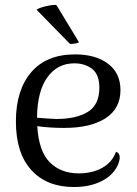

<svg xmlns="http://www.w3.org/2000/svg" viewBox="-20 -740 551 773"><path d="M462 -106Q462 -96 456 -79Q437 -35 389.5 -11Q342 13 278 13Q168 13 106 -55.5Q44 -124 44 -251Q44 -377 105.5 -449Q167 -521 282 -521Q365 -521 415 -483.5Q465 -446 465 -377Q465 -303 405 -264Q345 -225 238 -225Q179 -225 130 -232Q136 -131 180.5 -86.5Q225 -42 297 -42Q352 -42 392 -64.5Q432 -87 447 -129Q462 -124 462 -106ZM129 -266Q177 -262 207 -261Q287 -261 333.5 -289.5Q380 -318 380 -387Q380 -440 351 -462.5Q322 -485 279 -485Q211 -485 170.5 -428.5Q130 -372 129 -266ZM207 -720 298 -570Q295 -567 283.5 -565Q272 -563 262 -563L127 -701Q137 -708 163 -714.5Q189 -721 207 -720Z"/></svg>

Font: Arima Madurai
Style: Regular
Weight: 400
Designer: Joana Correia and Natanael Gama
Foundry: NDISCOVER
Version: Version 1.020